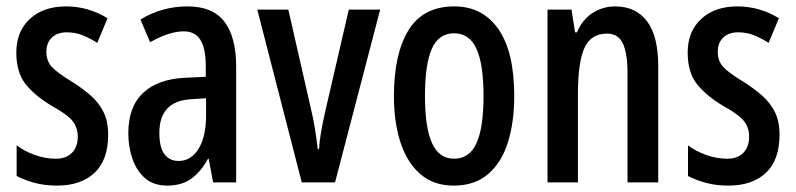

<svg xmlns="http://www.w3.org/2000/svg" viewBox="-20 -570 2486 600"><path d="M318 -149Q318 -70 275.5 -30Q233 10 158 10Q120 10 88.5 1.5Q57 -7 32 -20V-116Q55 -98 88 -86Q121 -74 155 -74Q187 -74 205 -92.5Q223 -111 223 -143Q223 -171 207 -191.5Q191 -212 142 -239Q90 -270 60.5 -306.5Q31 -343 31 -406Q31 -472 73.5 -511Q116 -550 186 -550Q256 -550 316 -513L284 -436Q262 -450 239 -459.5Q216 -469 189 -469Q159 -469 142 -452.5Q125 -436 125 -408Q125 -380 141.5 -361.5Q158 -343 206 -314Q239 -293 264 -271Q289 -249 303.5 -220Q318 -191 318 -149Z M566 -550Q645 -550 681.5 -502Q718 -454 718 -362V0H646L632 -74H630Q607 -32 577 -11Q547 10 503 10Q460 10 433.5 -13Q407 -36 394 -73.5Q381 -111 381 -154Q381 -236 427 -279.5Q473 -323 559 -327L623 -330V-363Q623 -418 606.5 -445Q590 -472 554 -472Q509 -472 449 -438L419 -509Q486 -550 566 -550ZM579 -260Q478 -255 478 -155Q478 -109 494 -88Q510 -67 538 -67Q577 -67 600.5 -105Q624 -143 624 -210V-263Z M923 0 784 -540H881L951 -233Q959 -200 964 -169Q969 -138 973 -104H977Q978 -124 982.5 -152Q987 -180 995 -216L1070 -540H1168L1027 0Z M1587 -270Q1587 -189 1567.5 -126Q1548 -63 1506 -26.5Q1464 10 1398 10Q1335 10 1293.5 -26Q1252 -62 1231.5 -125Q1211 -188 1211 -270Q1211 -401 1256.5 -475.5Q1302 -550 1400 -550Q1488 -550 1537.5 -479Q1587 -408 1587 -270ZM1308 -270Q1308 -172 1330 -123Q1352 -74 1399 -74Q1447 -74 1469 -122.5Q1491 -171 1491 -270Q1491 -369 1469 -417.5Q1447 -466 1399 -466Q1351 -466 1329.5 -417.5Q1308 -369 1308 -270Z M1902 -550Q1967 -550 2002 -503.5Q2037 -457 2037 -363V0H1941V-341Q1941 -403 1926.5 -434Q1912 -465 1877 -465Q1827 -465 1806.5 -420.5Q1786 -376 1786 -275V0H1691V-540H1766L1777 -469H1783Q1800 -509 1832 -529.5Q1864 -550 1902 -550Z M2416 -149Q2416 -70 2373.5 -30Q2331 10 2256 10Q2218 10 2186.5 1.5Q2155 -7 2130 -20V-116Q2153 -98 2186 -86Q2219 -74 2253 -74Q2285 -74 2303 -92.5Q2321 -111 2321 -143Q2321 -171 2305 -191.5Q2289 -212 2240 -239Q2188 -270 2158.5 -306.5Q2129 -343 2129 -406Q2129 -472 2171.5 -511Q2214 -550 2284 -550Q2354 -550 2414 -513L2382 -436Q2360 -450 2337 -459.5Q2314 -469 2287 -469Q2257 -469 2240 -452.5Q2223 -436 2223 -408Q2223 -380 2239.5 -361.5Q2256 -343 2304 -314Q2337 -293 2362 -271Q2387 -249 2401.5 -220Q2416 -191 2416 -149Z"/></svg>

Font: Noto Sans Gujarati UI ExtraCondensed Medium
Style: Regular
Weight: 500
Width: 2
Designer: Jelle Bosma - Monotype Design Team, Universal Thirst
Foundry: Monotype Imaging Inc.
Version: Version 2.106; ttfautohint (v1.8.4.7-5d5b)